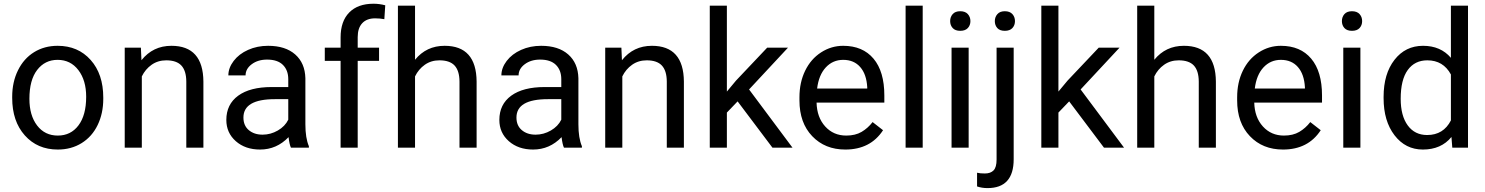

<svg xmlns="http://www.w3.org/2000/svg" viewBox="-20 -780 7845 1014"><path d="M44.4 -269Q44.4 -346.7 75 -408.7Q105.5 -470.7 159.9 -504.4Q214.4 -538.1 284.2 -538.1Q392.1 -538.1 458.7 -463.4Q525.4 -388.7 525.4 -264.6V-258.3Q525.4 -181.2 495.8 -119.9Q466.3 -58.6 411.4 -24.4Q356.4 9.8 285.2 9.8Q177.7 9.8 111.1 -64.9Q44.4 -139.6 44.4 -262.7ZM135.3 -258.3Q135.3 -170.4 176 -117.2Q216.8 -64 285.2 -64Q354 -64 394.5 -117.9Q435.1 -171.9 435.1 -269Q435.1 -356 393.8 -409.9Q352.5 -463.9 284.2 -463.9Q217.3 -463.9 176.3 -410.6Q135.3 -357.4 135.3 -258.3Z M724.1 -528.3 727.1 -461.9Q787.6 -538.1 885.3 -538.1Q1052.7 -538.1 1054.2 -349.1V0H963.9V-349.6Q963.4 -406.7 937.7 -434.1Q912.1 -461.4 857.9 -461.4Q814 -461.4 780.8 -438Q747.6 -414.6 729 -376.5V0H638.7V-528.3Z M1516.6 0Q1508.8 -15.6 1503.9 -55.7Q1440.9 9.8 1353.5 9.8Q1275.4 9.8 1225.3 -34.4Q1175.3 -78.6 1175.3 -146.5Q1175.3 -229 1238 -274.7Q1300.8 -320.3 1414.6 -320.3H1502.4V-361.8Q1502.4 -409.2 1474.1 -437.3Q1445.8 -465.3 1390.6 -465.3Q1342.3 -465.3 1309.6 -440.9Q1276.9 -416.5 1276.9 -381.8H1186Q1186 -421.4 1214.1 -458.3Q1242.2 -495.1 1290.3 -516.6Q1338.4 -538.1 1396 -538.1Q1487.3 -538.1 1539.1 -492.4Q1590.8 -446.8 1592.8 -366.7V-123.5Q1592.8 -50.8 1611.3 -7.8V0ZM1366.7 -68.8Q1409.2 -68.8 1447.3 -90.8Q1485.4 -112.8 1502.4 -147.9V-256.3H1431.6Q1265.6 -256.3 1265.6 -159.2Q1265.6 -116.7 1293.9 -92.8Q1322.3 -68.8 1366.7 -68.8Z M1778.8 0V-458.5H1695.3V-528.3H1778.8V-582.5Q1778.8 -667.5 1824.2 -713.9Q1869.6 -760.3 1952.6 -760.3Q1983.9 -760.3 2014.6 -752L2009.8 -678.7Q1986.8 -683.1 1960.9 -683.1Q1917 -683.1 1893.1 -657.5Q1869.1 -631.8 1869.1 -584V-528.3H1981.9V-458.5H1869.1V0Z M2171.9 -464.4Q2231.9 -538.1 2328.1 -538.1Q2495.6 -538.1 2497.1 -349.1V0H2406.7V-349.6Q2406.2 -406.7 2380.6 -434.1Q2355 -461.4 2300.8 -461.4Q2256.8 -461.4 2223.6 -438Q2190.4 -414.6 2171.9 -376.5V0H2081.5V-750H2171.9Z M2958.5 0Q2950.7 -15.6 2945.8 -55.7Q2882.8 9.8 2795.4 9.8Q2717.3 9.8 2667.2 -34.4Q2617.2 -78.6 2617.2 -146.5Q2617.2 -229 2679.9 -274.7Q2742.7 -320.3 2856.4 -320.3H2944.3V-361.8Q2944.3 -409.2 2916 -437.3Q2887.7 -465.3 2832.5 -465.3Q2784.2 -465.3 2751.5 -440.9Q2718.8 -416.5 2718.8 -381.8H2627.9Q2627.9 -421.4 2656 -458.3Q2684.1 -495.1 2732.2 -516.6Q2780.3 -538.1 2837.9 -538.1Q2929.2 -538.1 2981 -492.4Q3032.7 -446.8 3034.7 -366.7V-123.5Q3034.7 -50.8 3053.2 -7.8V0ZM2808.6 -68.8Q2851.1 -68.8 2889.2 -90.8Q2927.2 -112.8 2944.3 -147.9V-256.3H2873.5Q2707.5 -256.3 2707.5 -159.2Q2707.5 -116.7 2735.8 -92.8Q2764.2 -68.8 2808.6 -68.8Z M3261.7 -528.3 3264.6 -461.9Q3325.2 -538.1 3422.9 -538.1Q3590.3 -538.1 3591.8 -349.1V0H3501.5V-349.6Q3501 -406.7 3475.3 -434.1Q3449.7 -461.4 3395.5 -461.4Q3351.6 -461.4 3318.4 -438Q3285.2 -414.6 3266.6 -376.5V0H3176.3V-528.3Z M3875.5 -244.6 3818.8 -185.5V0H3728.5V-750H3818.8V-296.4L3867.2 -354.5L4031.7 -528.3H4141.6L3936 -307.6L4165.5 0H4059.6Z M4444.3 9.8Q4336.9 9.8 4269.5 -60.8Q4202.1 -131.3 4202.1 -249.5V-266.1Q4202.1 -344.7 4232.2 -406.5Q4262.2 -468.3 4316.2 -503.2Q4370.1 -538.1 4433.1 -538.1Q4536.1 -538.1 4593.3 -470.2Q4650.4 -402.3 4650.4 -275.9V-238.3H4292.5Q4294.4 -160.2 4338.1 -112.1Q4381.8 -64 4449.2 -64Q4497.1 -64 4530.3 -83.5Q4563.5 -103 4588.4 -135.3L4643.6 -92.3Q4577.1 9.8 4444.3 9.8ZM4433.1 -463.9Q4378.4 -463.9 4341.3 -424.1Q4304.2 -384.3 4295.4 -312.5H4560.1V-319.3Q4556.2 -388.2 4522.9 -426Q4489.7 -463.9 4433.1 -463.9Z M4853 0H4762.7V-750H4853Z M5095.7 0H5005.4V-528.3H5095.7ZM4998 -668.5Q4998 -690.4 5011.5 -705.6Q5024.9 -720.7 5051.3 -720.7Q5077.6 -720.7 5091.3 -705.6Q5105 -690.4 5105 -668.5Q5105 -646.5 5091.3 -631.8Q5077.6 -617.2 5051.3 -617.2Q5024.9 -617.2 5011.5 -631.8Q4998 -646.5 4998 -668.5Z M5333.5 -528.3V61Q5333.5 213.4 5195.3 213.4Q5165.5 213.4 5140.1 204.6V132.3Q5155.8 136.2 5181.2 136.2Q5211.4 136.2 5227.3 119.9Q5243.2 103.5 5243.2 63V-528.3ZM5233.9 -668.5Q5233.9 -689.9 5247.3 -705.3Q5260.7 -720.7 5286.6 -720.7Q5313 -720.7 5326.7 -705.6Q5340.3 -690.4 5340.3 -668.5Q5340.3 -646.5 5326.7 -631.8Q5313 -617.2 5286.6 -617.2Q5260.3 -617.2 5247.1 -631.8Q5233.9 -646.5 5233.9 -668.5Z M5626.5 -244.6 5569.8 -185.5V0H5479.5V-750H5569.8V-296.4L5618.2 -354.5L5782.7 -528.3H5892.6L5687 -307.6L5916.5 0H5810.5Z M6076.2 -464.4Q6136.2 -538.1 6232.4 -538.1Q6399.9 -538.1 6401.4 -349.1V0H6311V-349.6Q6310.5 -406.7 6284.9 -434.1Q6259.3 -461.4 6205.1 -461.4Q6161.1 -461.4 6127.9 -438Q6094.7 -414.6 6076.2 -376.5V0H5985.8V-750H6076.2Z M6755.9 9.8Q6648.4 9.8 6581.1 -60.8Q6513.7 -131.3 6513.7 -249.5V-266.1Q6513.7 -344.7 6543.7 -406.5Q6573.7 -468.3 6627.7 -503.2Q6681.6 -538.1 6744.6 -538.1Q6847.7 -538.1 6904.8 -470.2Q6961.9 -402.3 6961.9 -275.9V-238.3H6604Q6606 -160.2 6649.7 -112.1Q6693.4 -64 6760.7 -64Q6808.6 -64 6841.8 -83.5Q6875 -103 6899.9 -135.3L6955.1 -92.3Q6888.7 9.8 6755.9 9.8ZM6744.6 -463.9Q6689.9 -463.9 6652.8 -424.1Q6615.7 -384.3 6606.9 -312.5H6871.6V-319.3Q6867.7 -388.2 6834.5 -426Q6801.3 -463.9 6744.6 -463.9Z M7164.6 0H7074.2V-528.3H7164.6ZM7066.9 -668.5Q7066.9 -690.4 7080.3 -705.6Q7093.8 -720.7 7120.1 -720.7Q7146.5 -720.7 7160.2 -705.6Q7173.8 -690.4 7173.8 -668.5Q7173.8 -646.5 7160.2 -631.8Q7146.5 -617.2 7120.1 -617.2Q7093.8 -617.2 7080.3 -631.8Q7066.9 -646.5 7066.9 -668.5Z M7287.1 -268.6Q7287.1 -390.1 7344.7 -464.1Q7402.3 -538.1 7495.6 -538.1Q7588.4 -538.1 7642.6 -474.6V-750H7732.9V0H7649.9L7645.5 -56.6Q7591.3 9.8 7494.6 9.8Q7402.8 9.8 7345 -65.4Q7287.1 -140.6 7287.1 -261.7ZM7377.4 -258.3Q7377.4 -168.5 7414.6 -117.7Q7451.7 -66.9 7517.1 -66.9Q7603 -66.9 7642.6 -144V-386.7Q7602.1 -461.4 7518.1 -461.4Q7451.7 -461.4 7414.6 -410.2Q7377.4 -358.9 7377.4 -258.3Z"/></svg>

Font: RobotoInd
Style: Regular
Weight: 400
Designer: Google
Version: Version 2.001101; 2014